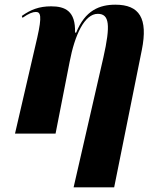

<svg xmlns="http://www.w3.org/2000/svg" viewBox="-20 -570 643 819"><path d="M294 229H467L585 -357C612 -492 575 -550 472 -550C405 -550 343 -526 305 -431H300C303 -523 258 -543 198 -543C147 -543 111 -529 73 -502L76 -494C103 -513 120 -519 133 -519C153 -519 160 -503 139 -410L44 0H217L277 -306C299 -422 341 -511 397 -511C447 -511 452 -463 421 -325Z"/></svg>

Font: Noto Serif Display SemiCondensed ExtraBold
Style: Italic
Weight: 800
Width: 4
Italic angle: -12°
Designer: Monotype Design Team
Foundry: Monotype Imaging Inc.
Version: Version 2.009